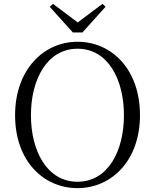

<svg xmlns="http://www.w3.org/2000/svg" viewBox="-20 -958 802 993"><path d="M381 15C557 15 704 -128 704 -362C704 -600 557 -742 381 -742C205 -742 58 -597 58 -362C58 -125 205 15 381 15ZM381 -18C224 -18 140 -176 140 -362C140 -548 224 -706 381 -706C538 -706 621 -548 621 -362C621 -176 538 -18 381 -18ZM254 -938 237 -923 357 -790H406L526 -923L510 -938L382 -842Z"/></svg>

Font: Noto Serif CJK HK Light
Style: Regular
Weight: 300
Designer: Ryoko NISHIZUKA 西塚涼子 (kana & ideographs); Frank Grießhammer (Latin, Greek & Cyrillic); Wenlong ZHANG 张文龙 (bopomofo); San
Foundry: Adobe
Version: Version 2.001;hotconv 1.1.0;makeotfexe 2.6.0